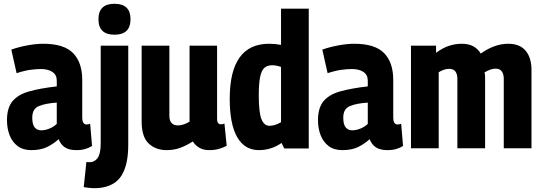

<svg xmlns="http://www.w3.org/2000/svg" viewBox="-20 -786 2873 1018"><path d="M17 -149Q17 -214 46.5 -249.5Q76 -285 135 -301.5Q194 -318 281 -328V-359Q281 -389 258 -404.5Q235 -420 197 -420Q174 -420 142.5 -416Q111 -412 68 -398L40 -523Q79 -537 125.5 -545.5Q172 -554 209 -554Q319 -554 367.5 -504.5Q416 -455 416 -362V-167Q416 -142 422.5 -134Q429 -126 438 -126Q450 -126 458 -130L468 -12Q452 -2 432 4Q412 10 385 10Q347 10 324.5 -4.5Q302 -19 291 -48Q262 -22 228.5 -6Q195 10 146 10Q102 10 73.5 -11.5Q45 -33 31 -69Q17 -105 17 -149ZM151 -162Q151 -126 164 -110.5Q177 -95 198 -95Q219 -95 241.5 -104Q264 -113 281 -129V-242Q221 -238 186 -223.5Q151 -209 151 -162Z M587 -602Q502 -602 502 -684Q502 -766 587 -766Q672 -766 672 -684Q672 -602 587 -602ZM660 -544V-18Q660 89 623.5 146Q587 203 503 211Q466 214 424 206L438 73Q455 75 467 73Q492 66 503 42.5Q514 19 514 -28V-544Z M863 10Q806 10 768.5 -25Q731 -60 731 -142V-544H878V-172Q878 -146 890 -133.5Q902 -121 923 -121Q952 -121 985 -141V-544H1131V-159Q1131 -140 1136.5 -133.5Q1142 -127 1151 -127Q1161 -127 1170 -131L1182 -13Q1165 -4 1142 3Q1119 10 1090 10Q1058 10 1037 -2.5Q1016 -15 1002 -36Q970 -15 936.5 -2.5Q903 10 863 10Z M1487 1 1473 -28Q1418 10 1353 10Q1277 10 1237.5 -59Q1198 -128 1198 -262Q1198 -554 1407 -554Q1439 -554 1470 -548V-740H1617V1ZM1470 -138V-431Q1456 -436 1445 -438Q1434 -440 1423 -440Q1397 -440 1381.5 -426Q1366 -412 1359 -377Q1352 -342 1352 -280Q1352 -191 1366 -155Q1380 -119 1409 -119Q1437 -119 1470 -138Z M1666 -149Q1666 -214 1695.5 -249.5Q1725 -285 1784 -301.5Q1843 -318 1930 -328V-359Q1930 -389 1907 -404.5Q1884 -420 1846 -420Q1823 -420 1791.5 -416Q1760 -412 1717 -398L1689 -523Q1728 -537 1774.5 -545.5Q1821 -554 1858 -554Q1968 -554 2016.5 -504.5Q2065 -455 2065 -362V-167Q2065 -142 2071.5 -134Q2078 -126 2087 -126Q2099 -126 2107 -130L2117 -12Q2101 -2 2081 4Q2061 10 2034 10Q1996 10 1973.5 -4.5Q1951 -19 1940 -48Q1911 -22 1877.5 -6Q1844 10 1795 10Q1751 10 1722.5 -11.5Q1694 -33 1680 -69Q1666 -105 1666 -149ZM1800 -162Q1800 -126 1813 -110.5Q1826 -95 1847 -95Q1868 -95 1890.5 -104Q1913 -113 1930 -129V-242Q1870 -238 1835 -223.5Q1800 -209 1800 -162Z M2159 0V-544H2292V-506Q2327 -532 2360.5 -543Q2394 -554 2428 -554Q2465 -554 2489.5 -540.5Q2514 -527 2529 -502Q2602 -554 2675 -554Q2736 -554 2767 -517Q2798 -480 2798 -415V0H2651V-369Q2651 -393 2640.5 -407.5Q2630 -422 2608 -422Q2592 -422 2577 -416Q2562 -410 2549 -402Q2552 -392 2552 -378V0H2405V-369Q2405 -393 2394.5 -407Q2384 -421 2362 -421Q2347 -421 2333 -416Q2319 -411 2306 -403V0Z"/></svg>

Font: Georama SemiCondensed
Style: Bold
Weight: 700
Width: 4
Designer: Jean-Baptiste Levee
Foundry: Production Type
Version: Version 1.000